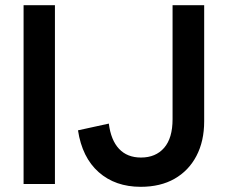

<svg xmlns="http://www.w3.org/2000/svg" viewBox="-20 -710 873 741"><path d="M71 0V-690H192V0ZM523 11Q425 11 361 -45.5Q297 -102 281 -207L400 -233Q408 -169 439.5 -135.5Q471 -102 524 -102Q581 -102 613.5 -139.5Q646 -177 646 -250V-690H768V-242Q768 -165 738 -108Q708 -51 653.5 -20Q599 11 523 11Z"/></svg>

Font: Radio Canada Big Medium
Style: Regular
Weight: 500
Designer: Étienne Aubert Bonn
Foundry: Coppers and Brasses
Version: Version 1.001